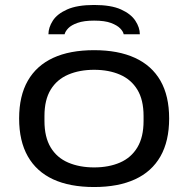

<svg xmlns="http://www.w3.org/2000/svg" viewBox="-20 -741 758 773"><path d="M359 12Q261 12 194 -19Q127 -50 92 -111.5Q57 -173 57 -264Q57 -355 92 -416Q127 -477 194 -508Q261 -539 359 -539Q456 -539 523.5 -508Q591 -477 626 -416Q661 -355 661 -264Q661 -173 626 -111.5Q591 -50 523.5 -19Q456 12 359 12ZM359 -67Q418 -67 463 -86.5Q508 -106 533 -147.5Q558 -189 558 -254V-274Q558 -339 533 -380Q508 -421 463 -440.5Q418 -460 359 -460Q300 -460 254.5 -440.5Q209 -421 184 -380Q159 -339 159 -274V-254Q159 -189 184 -147.5Q209 -106 254.5 -86.5Q300 -67 359 -67ZM359 -721Q427 -721 467 -703Q507 -685 525 -657.5Q543 -630 543 -603H478Q476 -614 464 -626.5Q452 -639 427 -648.5Q402 -658 359 -658Q318 -658 292.5 -649Q267 -640 255 -627.5Q243 -615 240 -603H175Q175 -630 192.5 -657.5Q210 -685 250.5 -703Q291 -721 359 -721Z"/></svg>

Font: Archivo Expanded
Style: Regular
Weight: 400
Width: 7
Designer: Hector Gatti
Foundry: Omnibus-Type
Version: Version 2.001